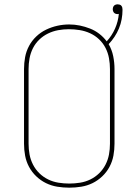

<svg xmlns="http://www.w3.org/2000/svg" viewBox="-20 -859 640 887"><path d="M300 8Q272 8 244.5 3.5Q217 -1 192.5 -13Q168 -25 147.5 -44.5Q127 -64 114 -88.5Q101 -113 96 -140Q91 -167 91 -195V-540Q91 -568 96 -595Q101 -622 114 -646.5Q127 -671 147.5 -690.5Q168 -710 193 -722Q218 -734 245 -740Q272 -746 300 -746Q325 -746 349 -741Q373 -736 396 -727Q419 -718 438.5 -703Q458 -688 473 -668Q497 -694 511.5 -727Q526 -760 529 -795Q527 -794 525.5 -794Q524 -794 523 -794Q518 -794 514 -795.5Q510 -797 507 -800Q504 -803 502.5 -807.5Q501 -812 501 -816Q501 -821 502.5 -825.5Q504 -830 507 -833Q510 -836 514.5 -837.5Q519 -839 524 -839Q528 -839 533 -837.5Q538 -836 541 -832Q544 -828 545 -823.5Q546 -819 546 -814Q546 -792 542 -770Q538 -748 529.5 -727.5Q521 -707 509 -689Q497 -671 482 -655Q497 -629 503 -599.5Q509 -570 509 -540V-195Q509 -167 504 -140Q499 -113 486 -88.5Q473 -64 452.5 -44.5Q432 -25 407.5 -13Q383 -1 355.5 3.5Q328 8 300 8ZM300 -11Q325 -11 350 -15Q375 -19 397.5 -30Q420 -41 438 -58.5Q456 -76 467.5 -98.5Q479 -121 483.5 -145.5Q488 -170 488 -195V-540Q488 -565 483.5 -590Q479 -615 467.5 -637.5Q456 -660 437.5 -677.5Q419 -695 396 -705.5Q373 -716 348 -720Q323 -724 298 -724Q273 -724 248.5 -719.5Q224 -715 201.5 -704Q179 -693 161 -675.5Q143 -658 132 -636Q121 -614 116.5 -589.5Q112 -565 112 -540V-195Q112 -170 116.5 -145.5Q121 -121 132.5 -98.5Q144 -76 162 -58.5Q180 -41 202.5 -30Q225 -19 250 -15Q275 -11 300 -11Z"/></svg>

Font: Iosevka Curly Thin Extended
Style: Regular
Weight: 100
Width: 7
Monospace: yes
Designer: Belleve Invis
Foundry: Belleve Invis
Version: Version 11.1.0; ttfautohint (v1.8.3)